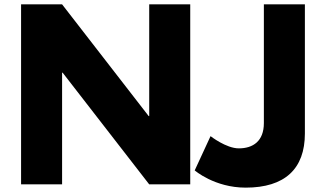

<svg xmlns="http://www.w3.org/2000/svg" viewBox="-20 -845 1494 880"><path d="M1377.4 -825H1189.4V-281C1189.4 -198 1139.8 -165 1074.5 -165C1016.4 -165 945 -221 945 -221L872.4 -64C872.4 -64 963.2 15 1106 15C1285.4 15 1377.4 -71 1377.4 -233ZM264.6 -512H267L663.9 0H851.9V-825H663.9V-313H661.4L264.6 -825H76.6V0H264.6Z"/></svg>

Font: Hussar
Style: BdSuprExt
Weight: 700
Foundry: Cannot Into Space Fonts
Version: Version 2.00